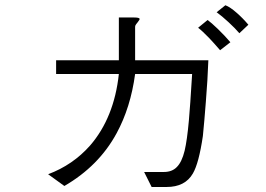

<svg xmlns="http://www.w3.org/2000/svg" viewBox="-20 -790 1040 750"><path d="M502.9 -721.7H444.3Q444.3 -674.8 444.3 -633.8Q444.3 -591.8 444.3 -554.7H199.2V-501H444.3Q425.8 -330.1 332 -221.7Q264.6 -145.5 168 -109.4L231.4 -63.5Q366.2 -141.6 435.5 -269.5Q490.2 -370.1 507.8 -501H730.5Q722.7 -372.1 717.8 -319.3Q710.9 -242.2 701.2 -201.2Q690.4 -157.2 670.9 -137.7Q652.3 -118.2 620.1 -118.2H543L572.3 -59.6H630.9Q703.1 -59.6 733.4 -112.3Q756.8 -152.3 772.5 -258.8Q778.3 -316.4 784.2 -393.6Q791 -476.6 793.9 -554.7H507.8Q507.8 -585 507.8 -619.1Q507.8 -638.7 507.8 -672.9V-685.5Q507.8 -690.4 511.7 -695.3Q513.7 -698.2 518.6 -704.1Q526.4 -713.9 525.4 -716.8Q523.4 -721.7 502.9 -721.7ZM860.4 -769.5 826.2 -742.2Q846.7 -727.5 873 -703.1Q899.4 -678.7 915 -660.2L950.2 -693.4Q928.7 -718.8 905.3 -739.3Q878.9 -762.7 860.4 -769.5ZM791 -711.9 753.9 -681.6Q770.5 -668.9 796.9 -641.6Q815.4 -622.1 839.8 -593.8L879.9 -625Q858.4 -650.4 831.1 -676.8Q804.7 -702.1 791 -711.9Z"/></svg>

Font: DotumChe
Style: Regular
Weight: 400
Monospace: yes
Version: Version 2.21